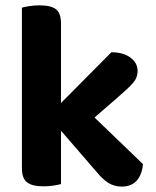

<svg xmlns="http://www.w3.org/2000/svg" viewBox="-20 -679 575 707"><path d="M266.9 -193.2 164.3 -259.2 390.2 -486.6Q434.1 -486.3 460.4 -467Q486.6 -447.6 486.6 -417.8Q486.6 -392.4 469.3 -372.9Q451.9 -353.4 416 -322.6ZM169.4 -238.4 282.9 -289.9 506.4 -74.7Q503 -35.6 483.3 -13.7Q463.7 8.1 427.6 8.1Q401.3 8.1 379.5 -5.2Q357.8 -18.5 333.4 -48.6ZM60.7 -265.2 204.6 -261.7V-1.3Q195.3 1.4 177.9 4.3Q160.4 7.1 139.9 7.1Q99 7.1 79.8 -7.4Q60.7 -21.9 60.7 -60.1ZM204.6 -187.2 60.7 -190.7V-650.8Q69.9 -653.6 87.5 -656.4Q105.1 -659.3 125.7 -659.3Q167.2 -659.3 185.9 -645.1Q204.6 -630.9 204.6 -592Z"/></svg>

Font: Baloo Bhaina 2
Style: Regular
Weight: 400
Designer: Yesha Goshar, Manish Minz, Shuchita Grover and Ek Type
Foundry: Ek Type
Version: Version 1.700